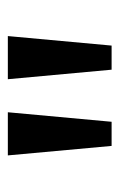

<svg xmlns="http://www.w3.org/2000/svg" viewBox="75 -840 311 502"><g transform="rotate(-90 231.0 -589.5)"><path d="M299.3 -453.7 274.4 -725H387.2L362.3 -453.7ZM100 -453.7 75.2 -725H188L163.1 -453.7Z"/></g></svg>

Font: REM Medium
Style: Regular
Weight: 500
Designer: Octavio Pardo
Foundry: Ashler Design
Version: Version 1.005;gftools[0.9.28]